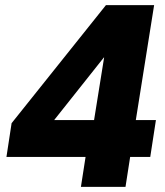

<svg xmlns="http://www.w3.org/2000/svg" viewBox="-20 -725 640 745"><path d="M294 0 312 -116H5L25 -247L391 -705H578L507 -259H585L563 -116H485L467 0ZM345 -259 384 -502H383L171 -235L167 -259Z"/></svg>

Font: Nunito Sans 7pt Black
Style: Italic
Weight: 900
Italic angle: -9°
Version: Version 3.101;gftools[0.9.27]